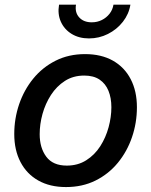

<svg xmlns="http://www.w3.org/2000/svg" viewBox="-20 -776 637 808"><path d="M257.8 11.2Q189.9 11.2 141.1 -16.4Q92.3 -43.9 66.2 -94.2Q40 -144.5 40 -211.9Q40 -276.9 60.5 -337.2Q81.1 -397.5 119.9 -445.1Q158.7 -492.7 213.9 -520.5Q269 -548.3 337.9 -548.3Q406.2 -548.3 455.1 -520.8Q503.9 -493.2 530 -442.9Q556.2 -392.6 556.2 -324.7Q556.2 -259.3 535.6 -199Q515.1 -138.7 476.1 -91.1Q437 -43.5 381.8 -16.1Q326.7 11.2 257.8 11.2ZM261.2 -79.1Q307.6 -79.1 343 -101.6Q378.4 -124 401.9 -160.6Q425.3 -197.3 437 -240.5Q448.7 -283.7 448.7 -324.7Q448.7 -363.8 436.5 -393.8Q424.3 -423.8 399.2 -440.9Q374 -458 334.5 -458Q288.1 -458 253.2 -435.5Q218.3 -413.1 194.6 -376.5Q170.9 -339.8 158.9 -296.6Q147 -253.4 147 -211.4Q147 -153.8 174.8 -116.5Q202.6 -79.1 261.2 -79.1ZM354.5 -614.3Q312.5 -614.3 281.5 -633.3Q250.5 -652.3 236.1 -684.6Q221.7 -716.8 228.5 -756.3H299.8Q294.4 -723.6 313.2 -702.9Q332 -682.1 366.2 -682.1Q389.2 -682.1 408.4 -691.7Q427.7 -701.2 440.9 -718Q454.1 -734.9 457.5 -756.3H528.8Q522.5 -716.8 497.1 -684.3Q471.7 -651.9 434.3 -633.1Q397 -614.3 354.5 -614.3Z"/></svg>

Font: Inter 17pt Medium
Style: Italic
Weight: 500
Italic angle: -9.3988°
Version: Version 4.001;git-66647c0bb